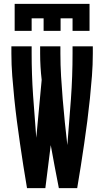

<svg xmlns="http://www.w3.org/2000/svg" viewBox="-20 -975 540 995"><path d="M120 0Q110 -58 101 -116Q92 -174 83.5 -232Q75 -290 67.5 -348Q60 -406 54 -464.5Q48 -523 43.5 -581.5Q39 -640 39 -698V-735H144V-698Q144 -589 151.5 -479.5Q159 -370 168 -261L196 -561Q192 -595 190 -629.5Q188 -664 188 -698V-735H293V-698Q293 -639 296.5 -579.5Q300 -520 305 -460.5Q310 -401 316 -341.5Q322 -282 329 -223Q339 -342 347.5 -460.5Q356 -579 356 -698V-735H461V-698Q461 -640 456.5 -581.5Q452 -523 446 -464.5Q440 -406 432.5 -348Q425 -290 416.5 -232Q408 -174 399 -116Q390 -58 380 0H285Q274 -56 263.5 -111.5Q253 -167 243 -223L215 0ZM56 -815V-955H444V-815H356V-880H294V-815H206V-880H144V-815Z"/></svg>

Font: Iosevka Extrabold
Style: Regular
Weight: 800
Monospace: yes
Designer: Belleve Invis
Foundry: Belleve Invis
Version: Version 32.5.0; ttfautohint (v1.8.4)